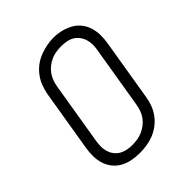

<svg xmlns="http://www.w3.org/2000/svg" viewBox="-207 -876 1014 1014"><g transform="rotate(-45 300.0 -369.0)"><path d="M251 8Q222 8 193.5 2.5Q165 -3 141 -16Q117 -29 99.5 -50.5Q82 -72 73.5 -98.5Q65 -125 64.5 -154.5Q64 -184 69 -213L126 -558Q131 -584 140.5 -609.5Q150 -635 166.5 -657.5Q183 -680 205.5 -697.5Q228 -715 253.5 -725Q279 -735 305.5 -740.5Q332 -746 358 -746Q388 -746 416 -739Q444 -732 468 -719Q492 -706 509.5 -684.5Q527 -663 535.5 -636.5Q544 -610 544.5 -580.5Q545 -551 540 -522L483 -177Q479 -151 469.5 -125.5Q460 -100 443.5 -77.5Q427 -55 404 -37.5Q381 -20 355.5 -10Q330 0 303.5 4Q277 8 251 8ZM252 -50Q272 -50 291 -53Q310 -56 328.5 -64Q347 -72 363 -84.5Q379 -97 391 -113.5Q403 -130 409.5 -149Q416 -168 419 -187L476 -532Q480 -552 480 -572Q480 -592 474.5 -610Q469 -628 457.5 -643.5Q446 -659 430 -668.5Q414 -678 394.5 -681.5Q375 -685 355 -685Q336 -685 317 -682Q298 -679 280 -671Q262 -663 245.5 -650Q229 -637 217.5 -620.5Q206 -604 199.5 -585.5Q193 -567 190 -548L133 -203Q130 -184 129.5 -164Q129 -144 134.5 -125.5Q140 -107 151 -92Q162 -77 178 -67.5Q194 -58 213 -54Q232 -50 252 -50Z"/></g></svg>

Font: Iosevka Slab Light Extended
Style: Italic
Weight: 300
Width: 7
Italic angle: -9°
Monospace: yes
Designer: Belleve Invis
Foundry: Belleve Invis
Version: Version 11.1.0; ttfautohint (v1.8.3)